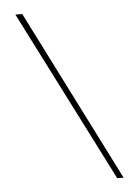

<svg xmlns="http://www.w3.org/2000/svg" viewBox="-50 -670 544 753"><g transform="rotate(-5 222.0 -293.0)"><path d="M381 44 39 -630H66L406 44Z"/></g></svg>

Font: Smooch Sans Thin Light
Style: Regular
Weight: 300
Version: Version 1.010